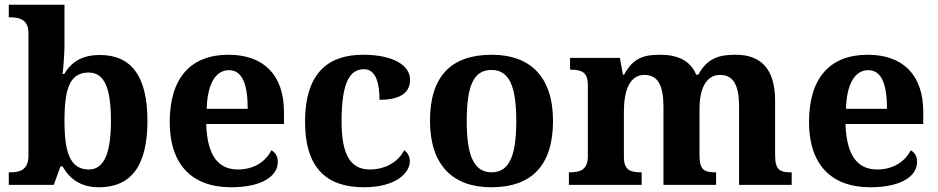

<svg xmlns="http://www.w3.org/2000/svg" viewBox="-20 -780 3957 810"><path d="M397 10C530 10 602 -76 602 -270C602 -463 531 -548 401 -548C325 -548 280 -517 251 -468H244C248 -498 252 -559 252 -589V-760H17V-707H21C64 -707 100 -697 100 -640V-123C100 -62 62 -53 24 -53H17V0H207L235 -78H244C273 -26 320 10 397 10ZM355 -65C275 -65 252 -138 252 -270C252 -408 275 -474 354 -474C421 -474 448 -407 448 -271C448 -138 421 -65 355 -65Z M955 10C1090 10 1152 -40 1152 -97C1152 -119 1143 -136 1125 -146C1102 -100 1053 -65 984 -65C901 -65 854 -123 850 -257H1178V-308C1178 -467 1089 -549 944 -549C786 -549 696 -453 696 -265C696 -91 785 10 955 10ZM1025 -321H852C855 -427 890 -484 946 -484C1003 -484 1025 -423 1025 -321Z M1515 10C1650 10 1709 -50 1709 -100C1709 -118 1701 -136 1685 -146C1662 -100 1609 -65 1540 -65C1456 -65 1421 -132 1421 -267C1421 -438 1458 -488 1516 -488C1566 -488 1581 -428 1581 -359C1685 -359 1710 -401 1710 -444C1710 -503 1641 -549 1512 -549C1374 -549 1267 -482 1267 -266C1267 -61 1368 10 1515 10Z M2052 10C2223 10 2313 -82 2313 -270C2313 -458 2215 -549 2055 -549C1883 -549 1794 -458 1794 -270C1794 -82 1892 10 2052 10ZM2054 -53C1977 -53 1949 -128 1949 -270C1949 -413 1976 -485 2053 -485C2130 -485 2158 -413 2158 -270C2158 -128 2131 -53 2054 -53Z M2380 0H2687V-53H2684C2640 -53 2612 -62 2612 -118V-309C2612 -391 2633 -464 2699 -464C2758 -464 2779 -415 2779 -329V0H3001V-53H2998C2953 -53 2931 -62 2931 -124V-321C2931 -398 2955 -464 3018 -464C3077 -464 3098 -415 3098 -329V0H3320V-53H3317C3272 -53 3250 -62 3250 -124V-356C3250 -491 3188 -549 3085 -549C3022 -549 2966 -540 2926 -465H2917C2893 -524 2839 -549 2766 -549C2703 -549 2653 -540 2613 -465H2608L2595 -536H2385V-486H2388C2432 -486 2460 -477 2460 -421V-122C2460 -62 2427 -53 2382 -53H2380Z M3652 10C3787 10 3849 -40 3849 -97C3849 -119 3840 -136 3822 -146C3799 -100 3750 -65 3681 -65C3598 -65 3551 -123 3547 -257H3875V-308C3875 -467 3786 -549 3641 -549C3483 -549 3393 -453 3393 -265C3393 -91 3482 10 3652 10ZM3722 -321H3549C3552 -427 3587 -484 3643 -484C3700 -484 3722 -423 3722 -321Z"/></svg>

Font: Noto Nastaliq Urdu
Style: Bold
Weight: 700
Designer: Monotype Design Team (Patrick Giasson: type design, Kamal Mansour: OpenType code, Glenda Bellarosa). Updated by Simon Co
Foundry: Monotype Imaging Inc., Simon Cozens
Version: Version 3.009